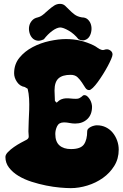

<svg xmlns="http://www.w3.org/2000/svg" viewBox="-20 -972 634 993"><path d="M321 -770Q360 -770 395 -762Q430 -754 465 -737Q475 -732 485 -724.5Q495 -717 506 -714Q513 -712 519.5 -714.5Q526 -717 533 -717Q543 -717 552.5 -709.5Q562 -702 562 -690Q562 -683 555 -666.5Q548 -650 537 -629.5Q526 -609 512.5 -587.5Q499 -566 485.5 -547.5Q472 -529 460 -517.5Q448 -506 441 -506Q429 -506 421 -518.5Q413 -531 403.5 -545.5Q394 -560 381 -572.5Q368 -585 345 -585Q303 -585 282.5 -566.5Q262 -548 262 -504Q262 -490 263 -476.5Q264 -463 264 -450L273 -441Q286 -454 297.5 -458.5Q309 -463 321 -463.5Q333 -464 345.5 -462.5Q358 -461 373 -461Q384 -461 390 -464Q396 -467 400.5 -470.5Q405 -474 408 -477Q411 -480 416 -480Q425 -480 432.5 -473Q440 -466 445.5 -456.5Q451 -447 453.5 -437Q456 -427 456 -420Q456 -379 431.5 -356Q407 -333 369 -333Q354 -333 339.5 -336Q325 -339 311 -339Q285 -339 275.5 -319.5Q266 -300 266 -279Q266 -239 287.5 -220Q309 -201 347 -201Q397 -201 414 -225Q431 -249 431 -294Q431 -301 436.5 -306.5Q442 -312 450 -316Q458 -320 466.5 -322Q475 -324 481 -324Q507 -324 528 -313.5Q549 -303 563.5 -285Q578 -267 586 -244.5Q594 -222 594 -198Q594 -151 571 -114Q548 -77 512 -51.5Q476 -26 432 -12.5Q388 1 346 1Q323 1 289.5 -2Q256 -5 218.5 -12.5Q181 -20 143.5 -32Q106 -44 76 -62Q46 -80 27 -104.5Q8 -129 8 -160Q8 -172 21 -185.5Q34 -199 52 -211.5Q70 -224 88.5 -234Q107 -244 117 -249Q130 -256 128.5 -268Q127 -280 127 -292Q127 -317 128.5 -346Q130 -375 131 -404Q132 -433 130.5 -461Q129 -489 123 -513L108 -522Q83 -526 68 -548Q53 -570 53 -593Q53 -640 80.5 -673.5Q108 -707 149 -728.5Q190 -750 236.5 -760Q283 -770 321 -770ZM207 -769Q187 -759 171.5 -762Q156 -765 146 -776.5Q136 -788 132 -804.5Q128 -821 131 -836.5Q134 -852 145 -865Q156 -878 175 -882Q191 -886 205 -898Q219 -910 232.5 -922Q246 -934 260 -943Q274 -952 290 -952Q306 -952 316.5 -942.5Q327 -933 338.5 -921Q350 -909 365 -897.5Q380 -886 404 -882Q423 -882 434.5 -871Q446 -860 450.5 -844.5Q455 -829 452.5 -812Q450 -795 442 -782.5Q434 -770 419.5 -765Q405 -760 386 -769Q364 -797 335.5 -813.5Q307 -830 291 -830Q273 -829 250 -812Q227 -795 207 -769Z"/></svg>

Font: r_Neptun CAT
Style: Regular
Weight: 400
Foundry: Peter Wiegel, CAT-Fonts
Version: Version 1.000;June 8, 2024;FontCreator 14.0.0.2814 32-bit